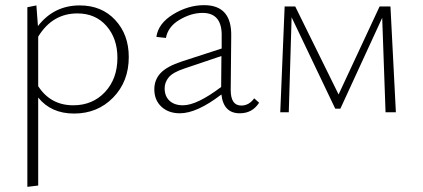

<svg xmlns="http://www.w3.org/2000/svg" viewBox="-20 -435 1640 744"><path d="M289 -414Q374 -414 426.5 -357.5Q479 -301 479 -214Q479 -119 418.5 -57Q358 5 267 5Q178 5 128 -57V284L86 289V-407L121 -414L127 -334Q189 -414 289 -414ZM264 -27Q339 -27 387 -78.5Q435 -130 435 -211Q435 -286 392.5 -334.5Q350 -383 280 -383Q183 -383 128 -293V-101Q176 -27 264 -27Z M965 -54 984 -37Q958 4 909 4Q846 4 838 -69Q743 4 677 4Q633 4 605.5 -21.5Q578 -47 578 -89Q578 -126 602.5 -152Q627 -178 685 -197L839 -247V-292Q842 -385 765 -385Q721 -385 676 -358.5Q631 -332 623 -288L586 -292Q593 -344 651 -379.5Q709 -415 771 -415Q878 -415 876 -296L874 -86Q874 -26 915 -26Q945 -26 965 -54ZM618 -93Q618 -62 637 -44.5Q656 -27 689 -27Q743 -27 837 -98L838 -218L696 -170Q650 -155 634 -135.5Q618 -116 618 -93Z M1514 0H1474L1461 -366L1299 -14H1279L1110 -368L1099 0H1066L1083 -410H1124L1292 -69L1451 -410H1493Z"/></svg>

Font: EauTestInfant Light
Style: Regular
Weight: 300
Designer: Christian Thalmann (Catharsis Fonts)
Version: Version 0.001;PS 000.001;hotconv 1.0.88;makeotf.lib2.5.64775